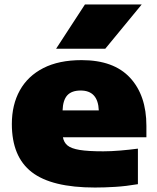

<svg xmlns="http://www.w3.org/2000/svg" viewBox="-20 -828 703 859"><path d="M405 11Q211 11 122 -58Q33 -127 33 -273Q33 -359.5 68.8 -423.8Q104.5 -488 174 -523.5Q243.5 -559 345 -559Q489 -559 562 -480Q635 -401 635 -265V-214H261.5Q265.5 -191 282 -177.2Q298.5 -163.5 336.2 -157.2Q374 -151 442 -151Q476.5 -151 518 -154.5Q559.5 -158 597 -163V-4Q544 5 496 8Q448 11 405 11ZM341 -423Q300.5 -423 281 -401.5Q261.5 -380 260 -334H422Q418.5 -423 341 -423ZM231 -610 360 -808H614L451 -610Z"/></svg>

Font: Encode Sans Expanded Black
Style: Regular
Weight: 900
Width: 7
Designer: Multiple Designers
Foundry: Impallari Type
Version: Version 3.000; ttfautohint (v1.8.3) -l 8 -r 50 -G 200 -x 14 